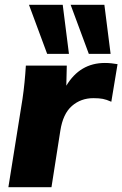

<svg xmlns="http://www.w3.org/2000/svg" viewBox="-20 -782 511 802"><path d="M15 0ZM15 0 74 -369Q79 -403 82.5 -438.5Q86 -474 88 -508H259L257 -424Q314 -519 418 -519Q433 -519 446 -517.5Q459 -516 471 -514L445 -357Q425 -366 409.5 -369Q394 -372 370 -372Q318 -372 280.5 -339.5Q243 -307 232 -236L195 0ZM351 -557 275 -762H416L442 -557ZM177 -557 101 -762H242L268 -557Z"/></svg>

Font: Winston ExtraBold
Style: Italic
Weight: 800
Italic angle: -9°
Designer: Original fonts by Vernon Adams / Changes by Cristiano Sobral
Foundry: Original fonts by Vernon Adams / Changes by Cristiano Sobral
Version: Version 2.503;July 17, 2020;FontCreator 13.0.0.2655 64-bit